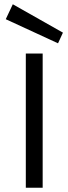

<svg xmlns="http://www.w3.org/2000/svg" viewBox="-20 -880 320 900"><path d="M180 0H101V-629H180ZM252 -677 7 -790 40 -860 275 -727Z"/></svg>

Font: Karla Neue
Style: Regular
Weight: 400
Designer: Jonathan Pinhorn
Foundry: PYRS Fontlab Ltd. / Made with FontLab
Version: Version 1.000;PS 001.001;hotconv 1.0.56